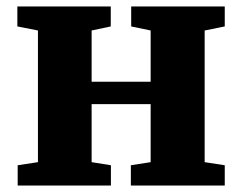

<svg xmlns="http://www.w3.org/2000/svg" viewBox="-20 -572 747 592"><path d="M34.5 0V-62.5L97 -72V-478L33.5 -490.5V-552H321.5V-490.5L262.5 -478V-320H444.5V-478L384.5 -490.5V-552H673V-490.5L611 -478V-72L673 -62.5V0H383.5V-62.5L444.5 -72V-251H262.5V-72L322 -62.5V0Z"/></svg>

Font: Merriweather 28pt Black
Style: Regular
Weight: 900
Version: Version 2.100